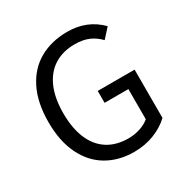

<svg xmlns="http://www.w3.org/2000/svg" viewBox="-156 -803 924 949"><g transform="rotate(-30 305.5 -328.0)"><path d="M539.6 -591.8 492.2 -539.6Q465.8 -567.4 432.6 -581.8Q399.4 -596.2 352.5 -596.2Q285.6 -596.2 236.6 -565.7Q187.5 -535.2 160.9 -475.1Q134.3 -415 134.3 -328.6Q134.3 -243.2 159.7 -183.1Q185.1 -123 233.9 -91.6Q282.7 -60.1 352.5 -60.1Q387.7 -60.1 419.9 -70.8Q452.1 -81.5 472.7 -99.6V-271.5H336.9V-339.4H547.4V-64Q512.7 -30.3 459.5 -9Q406.2 12.2 343.8 12.2Q256.8 12.2 190.2 -26.6Q123.5 -65.4 86.2 -141.8Q48.8 -218.3 48.8 -326.7Q48.8 -438 87.2 -514.6Q125.5 -591.3 193.8 -629.6Q262.2 -668 352.1 -668Q465.3 -668 539.6 -591.8Z"/></g></svg>

Font: Varta
Style: Regular
Weight: 400
Designer: Joana Correia, Viktoriya Grabowska, Eben Sorkin
Foundry: Sorkin Type
Version: Version 1.002; ttfautohint (v1.3) -l 8 -r 24 -G 200 -x 12 -H